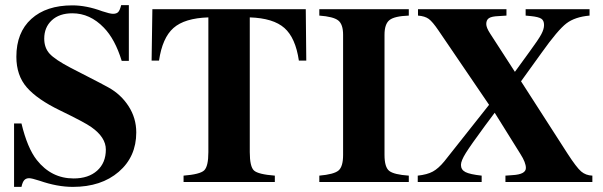

<svg xmlns="http://www.w3.org/2000/svg" viewBox="-20 -712 2360 751"><path d="M484 -474H456Q430 -559 386 -604Q332 -660 263 -660Q212 -660 182.5 -632.5Q153 -605 153 -561Q153 -525 174 -502Q195 -479 256 -447Q275 -437 325 -411.5Q375 -386 404 -370Q453 -343 483 -296.5Q513 -250 513 -194Q513 -99 444.5 -40Q376 19 265 19Q204 19 135 -5Q104 -15 94 -15Q82 -15 75 -7.5Q68 0 64 19H35V-229H64Q87 -133 124 -86Q181 -14 268 -14Q326 -14 360 -44.5Q394 -75 394 -127Q394 -175 337 -215Q312 -233 215 -280Q126 -323 85 -370Q44 -417 44 -490Q44 -585 102.5 -638Q161 -691 263 -691Q318 -691 380 -668Q410 -658 422 -658Q436 -658 442.5 -665Q449 -672 454 -692H484Z M1178 -475H1149Q1136 -564 1092.5 -602.5Q1049 -641 957 -644V-117Q957 -60 973.5 -45Q990 -30 1055 -25V0H698V-25Q762 -30 778.5 -45.5Q795 -61 795 -117V-644Q702 -641 658.5 -602.5Q615 -564 602 -475H573L576 -676H1176Z M1579 0H1229V-25Q1286 -30 1304 -45Q1322 -60 1322 -106V-576Q1322 -617 1303 -632Q1284 -647 1229 -651V-676H1579V-651Q1523 -649 1503.5 -633.5Q1484 -618 1484 -576V-106Q1484 -58 1502.5 -43.5Q1521 -29 1579 -25Z M2297 0H1957V-25L1985 -27Q2037 -30 2037 -55Q2037 -76 2016 -109L1915 -271L1877 -220Q1821 -144 1802 -113.5Q1783 -83 1783 -67Q1783 -48 1800.5 -39Q1818 -30 1864 -25V0H1614V-25Q1651 -29 1673 -41Q1695 -53 1718 -81L1893 -302L1695 -593Q1672 -627 1657 -638Q1642 -649 1615 -651V-676H1961V-651L1930 -649Q1903 -648 1892.5 -641Q1882 -634 1882 -618Q1882 -604 1897 -581L1994 -431L2050 -508Q2086 -557 2097 -577.5Q2108 -598 2108 -614Q2108 -632 2097 -639Q2086 -646 2057 -649L2036 -651V-676H2286V-651Q2229 -646 2195.5 -620.5Q2162 -595 2098 -505L2018 -394L2200 -111Q2235 -57 2253 -41.5Q2271 -26 2297 -25Z"/></svg>

Font: STIX
Style: Bold
Weight: 700
Designer: MicroPress Inc., with final additions and corrections provided by Coen Hoffman, Elsevier (retired)
Version: Version 1.1.1